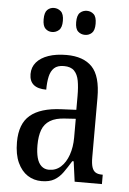

<svg xmlns="http://www.w3.org/2000/svg" viewBox="-54 -785 561 835"><g transform="rotate(5 227.0 -367.5)"><path d="M159 10Q125 10 98 -7.5Q71 -25 54.5 -60.5Q38 -96 38 -150Q38 -230 82.5 -267.5Q127 -305 218 -309L283 -312V-373Q283 -411 278 -438.5Q273 -466 258 -481.5Q243 -497 213 -497Q185 -497 170.5 -483.5Q156 -470 150.5 -445.5Q145 -421 145 -388Q108 -388 89.5 -403.5Q71 -419 71 -450Q71 -480 89.5 -501.5Q108 -523 141.5 -534.5Q175 -546 220 -546Q294 -546 332 -506.5Q370 -467 370 -372V-113Q370 -85 375 -69.5Q380 -54 390.5 -47.5Q401 -41 419 -41H422V0H303L291 -88H285Q268 -60 252 -37.5Q236 -15 214.5 -2.5Q193 10 159 10ZM187 -42Q217 -42 238.5 -61.5Q260 -81 272 -115Q284 -149 284 -191V-273L238 -270Q197 -268 172.5 -253Q148 -238 138 -211Q128 -184 128 -144Q128 -113 134 -90Q140 -67 153.5 -54.5Q167 -42 187 -42ZM292 -640Q274 -640 261.5 -651.5Q249 -663 249 -692Q249 -722 261.5 -733.5Q274 -745 292 -745Q309 -745 321.5 -733.5Q334 -722 334 -692Q334 -663 321.5 -651.5Q309 -640 292 -640ZM148 -640Q131 -640 119 -651.5Q107 -663 107 -692Q107 -722 119 -733.5Q131 -745 148 -745Q165 -745 178 -733.5Q191 -722 191 -692Q191 -663 178 -651.5Q165 -640 148 -640Z"/></g></svg>

Font: Noto Serif ExtraCondensed
Style: Regular
Weight: 400
Width: 2
Designer: Monotype Design Team
Foundry: Monotype Imaging Inc.
Version: Version 2.013